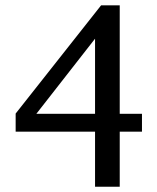

<svg xmlns="http://www.w3.org/2000/svg" viewBox="-20 -693 594 725"><path d="M516.1 -195.8H432.1V12.2H338.9V-195.8H39.1V-264.2L361.8 -672.9H432.1V-263.2H516.1ZM338.9 -263.2V-546.9L117.2 -263.2Z"/></svg>

Font: Ezra SIL SR
Style: Regular
Weight: 400
Designer: Development by SIL's NRSI team. OpenType tables by Ralph Hancock ( hancock@dircon.co.uk ).
Foundry: Development by SIL's NRSI team.
Version: Version 2.51; 2007